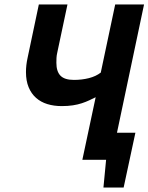

<svg xmlns="http://www.w3.org/2000/svg" viewBox="-20 -720 669 865"><path d="M284 -700 238 -483Q235 -470 234.5 -459Q234 -448 234 -437Q234 -398 252.5 -379Q271 -360 313 -360Q349 -360 380.5 -368Q412 -376 434 -393L499 -700H629L507 -122H590L537 125H446L458 0H351L411 -282Q397 -275 382 -268Q367 -261 349 -255Q331 -249 308.5 -245.5Q286 -242 258 -242Q223 -242 193.5 -251Q164 -260 142.5 -279Q121 -298 109 -327Q97 -356 97 -395Q97 -426 104 -458L155 -700Z"/></svg>

Font: PT Sans
Style: Bold Italic
Weight: 700
Italic angle: -12°
Designer: A.Korolkova, O.Umpeleva, V.Yefimov
Foundry: ParaType Ltd
Version: Version 2.003W OFL